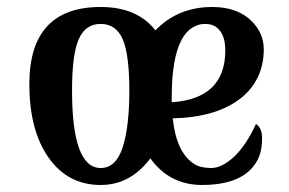

<svg xmlns="http://www.w3.org/2000/svg" viewBox="-20 -523 831 553"><path d="M64.5 -280.8Q64.5 -502.9 270 -502.9Q375 -502.9 427.7 -435.5Q492.2 -502.9 591.8 -502.9Q665.5 -502.9 707 -460Q739.7 -425.8 739.7 -381.1Q739.7 -336.4 722.4 -300.5Q705.1 -264.6 671.9 -238.8Q602.1 -185.1 477.5 -182.1Q487.8 -84 539.1 -50.8Q557.6 -39.1 588.4 -39.1Q619.1 -39.1 653.8 -71.3Q688.5 -103.5 717.3 -166Q734.9 -154.3 734.9 -125.2Q734.9 -96.2 727.1 -74.2Q719.2 -52.2 700.2 -33.2Q655.8 9.8 562 9.8Q468.3 9.8 413.1 -66.9Q355.5 9.8 270 9.8Q176.3 9.8 121.1 -67.4Q64.5 -146 64.5 -280.8ZM187.5 -262.2Q187.5 -39.1 270 -39.1Q314 -39.1 333.3 -98.6Q352.5 -158.2 352.5 -262.2Q352.5 -366.2 333.3 -410.2Q314 -454.1 270 -454.1Q226.1 -454.1 206.8 -410.2Q187.5 -366.2 187.5 -262.2ZM474.6 -228.5Q628.9 -238.8 628.9 -377.9Q628.9 -430.2 597.7 -448.2Q586.9 -454.1 569.3 -454.1Q551.8 -454.1 533.9 -443.4Q516.1 -432.6 502.9 -408.2Q474.6 -355 474.6 -243.7Z"/></svg>

Font: Amarante
Style: Regular
Weight: 400
Designer: Karolina Lach
Foundry: Sorkin Type Co.
Version: Version 1.001